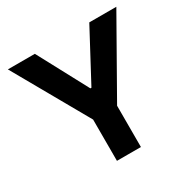

<svg xmlns="http://www.w3.org/2000/svg" viewBox="-157 -861 1011 1015"><g transform="rotate(-30 348.0 -353.5)"><path d="M181.7 -707 344.6 -402.1H351.1L514 -707H679.1L421 -251.9V0H274.7V-251.9L17 -707Z"/></g></svg>

Font: Pretendard GOV Variable
Style: Regular
Weight: 400
Designer: Base glyphs from Inter by Rasmus Andersson; Hangul glyphs from Noto Sans CJK(Source Han Sans) by Jang Soo-young and Kang
Foundry: Kil Hyung-jin
Version: Version 1.307;Glyphs 3.2 (3192)